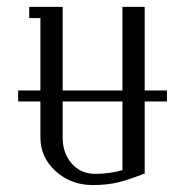

<svg xmlns="http://www.w3.org/2000/svg" viewBox="-20 -532 532 552"><path d="M32.2 -240.2V-272H96.2V-480H64V-512.2H160.2V-272H332V-512.2H396V-272H460V-240.2H396V-33.2Q348.6 -14.6 317.9 -7.3Q287.1 0 246.1 0Q184.1 0 140.1 -39.8Q96.2 -79.6 96.2 -136.2V-240.2ZM160.2 -136.2Q160.2 -91.8 186 -62Q211.9 -32.2 253.9 -32.2Q296.4 -32.2 332 -43V-240.2H160.2Z"/></svg>

Font: Gawaa
Style: Regular
Weight: 400
Designer: T. Christopher White
Version: Version 1.0